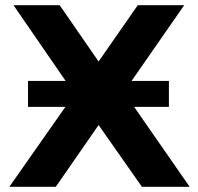

<svg xmlns="http://www.w3.org/2000/svg" viewBox="-20 -720 765 740"><path d="M16 0H195L360 -238L527 0H711L497 -308H631V-408H487L690 -700H511L360 -483L210 -700H32L233 -408H88V-308H232Z"/></svg>

Font: Montserrat-Alt1
Style: Bold
Weight: 700
Designer: Differentunic
Foundry: Differentunic
Version: Version 7.222